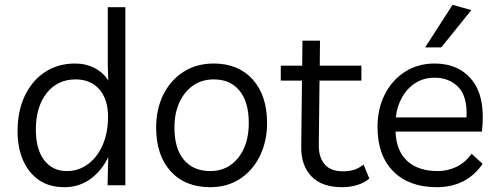

<svg xmlns="http://www.w3.org/2000/svg" viewBox="-20 -770 2071 798"><path d="M501 -740V0H427L430 -117Q402 -59 355 -25.5Q308 8 248 8Q185 8 142 -21.5Q99 -51 76 -103.5Q53 -156 53 -225Q53 -308 83 -371.5Q113 -435 167 -470.5Q221 -506 292 -506Q337 -506 373.5 -487Q410 -468 430 -435L428 -497V-740ZM294 -440Q219 -440 174 -383Q129 -326 129 -231Q129 -150 163.5 -104.5Q198 -59 258 -59Q307 -59 346 -88Q385 -117 407 -168Q429 -219 429 -285Q429 -357 393 -398.5Q357 -440 294 -440Z M868 -506Q971 -506 1030.5 -439.5Q1090 -373 1090 -259Q1090 -183 1060.5 -122.5Q1031 -62 978 -27Q925 8 854 8Q749 8 689 -58.5Q629 -125 629 -240Q629 -316 658.5 -376Q688 -436 742 -471Q796 -506 868 -506ZM854 -59Q926 -59 970 -114Q1014 -169 1014 -259Q1014 -346 975.5 -393Q937 -440 869 -440Q819 -440 782.5 -414.5Q746 -389 725.5 -344Q705 -299 705 -240Q705 -152 744.5 -105.5Q784 -59 854 -59Z M1402 8Q1317 8 1274 -37.5Q1231 -83 1232 -159L1235 -435H1147V-497H1236L1237 -601H1310L1309 -497H1482V-435H1308L1305 -164Q1305 -116 1329.5 -87Q1354 -58 1406 -58Q1429 -58 1449 -63.5Q1469 -69 1491 -86L1515 -28Q1493 -9 1463 -0.5Q1433 8 1402 8Z M1795 8Q1680 8 1614.5 -58Q1549 -124 1549 -242Q1549 -319 1580 -379Q1611 -439 1664.5 -472.5Q1718 -506 1786 -506Q1888 -506 1943.5 -435Q1999 -364 1983 -223H1624Q1627 -143 1672.5 -101Q1718 -59 1800 -59Q1840 -59 1877 -76.5Q1914 -94 1940 -131L1986 -89Q1919 8 1795 8ZM1787 -447Q1741 -447 1706.5 -425Q1672 -403 1651 -365.5Q1630 -328 1625 -282H1919Q1923 -369 1885 -408Q1847 -447 1787 -447ZM1747 -573 1861 -750 1939 -728 1814 -573Z"/></svg>

Font: LivvicRegular
Style: Regular
Weight: 400
Designer: Jacques Le Bailly, Baron von Fonthausen
Version: Version 1.001; ttfautohint (v1.8.2)